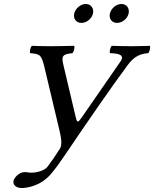

<svg xmlns="http://www.w3.org/2000/svg" viewBox="-20 -712 774 964"><path d="M352.7 -644C346.7 -618 362.8 -597 388.8 -597C414.8 -597 440.7 -618 446.7 -644C452.7 -670 436.8 -692 410.8 -692C384.8 -692 358.7 -670 352.7 -644ZM531.7 -644C525.7 -618 541.8 -597 567.8 -597C593.8 -597 619.7 -618 625.7 -644C631.7 -670 615.8 -692 589.8 -692C563.8 -692 537.7 -670 531.7 -644ZM237.1 160C260.5 132 281 104 300.9 74C431.5 -119 538 -273 620.9 -385C642.6 -414 670 -442 723.7 -445C731.1 -451 736.9 -476 732.3 -482C705 -481 669.8 -480 639.8 -480C601.8 -480 571 -481 541.3 -482C533.9 -476 528.1 -451 532.7 -445C568.5 -444 609.4 -439 585.3 -404L391.6 -124C370.7 -93.7 367 -94.5 359.9 -125L298.7 -384C289.3 -426 287.6 -440 343.7 -445C351.1 -451 356.9 -476 352.3 -482C312 -481 268.8 -480 229.8 -480C192.8 -480 162 -481 140.3 -482C132.9 -476 127.1 -451 131.7 -445C179.8 -441 188.1 -438 203.3 -374L277.9 -60C286.5 -24 293.8 14 281.1 34C260.5 67 241.1 95 217.9 126C201.3 146 163.2 155 136.2 155C121.2 155 116.9 152 104.9 152C73.9 152 51 182 48 195C43.1 216 60.4 232 89.4 232C112.4 232 183.3 224 237.1 160Z"/></svg>

Font: Linux Libertine Mono O
Style: Mono Oblique
Weight: 400
Italic angle: -13°
Designer: Philipp H. Poll
Foundry: Philipp H. Poll
Version: Version 5.1.7